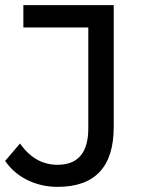

<svg xmlns="http://www.w3.org/2000/svg" viewBox="-29 -720 562 748"><path d="M195 8Q132 8 78 -18.5Q24 -45 -9 -93L49 -161Q107 -78 195 -78Q315 -78 315 -220V-613H62V-700H414V-225Q414 8 195 8Z"/></svg>

Font: Montserrat
Style: Regular
Weight: 500
Designer: Julieta Ulanovsky
Foundry: Julieta Ulanovsky
Version: Version 7.200;PS 007.200;hotconv 1.0.88;makeotf.lib2.5.64775